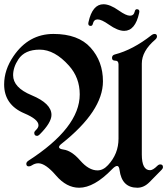

<svg xmlns="http://www.w3.org/2000/svg" viewBox="-44 -879 792 909"><path d="M0 0ZM374 -767.6Q374 -770.5 375 -774.4Q393.6 -858.9 445.8 -858.9Q476.6 -858.9 518.6 -829.1Q553.2 -804.7 571.3 -804.7Q589.4 -804.7 593.8 -824.2Q596.2 -835.4 604 -835.4Q615.7 -835.4 615.7 -824.2Q615.7 -821.3 614.7 -817.4Q596.2 -732.9 543.9 -732.9Q513.2 -732.9 471.2 -762.7Q436.5 -787.1 418.5 -787.1Q400.4 -787.1 396 -767.6Q393.6 -756.3 385.7 -756.3Q374 -756.3 374 -767.6ZM-24.4 -479.5Q-24.4 -548.3 20 -613.3Q91.8 -718.3 209.2 -718.3Q326.7 -718.3 385 -653.3Q443.4 -588.4 443.4 -494.1Q443.4 -353.5 247.1 -198.2Q235.4 -189 235.4 -182.6Q235.4 -173.8 256.8 -170.9Q295.4 -165.5 335.9 -118.9Q376.5 -72.3 417.5 -72.3Q444.3 -72.3 467.3 -97.2Q517.1 -150.4 517.1 -222.7V-574.2Q517.1 -591.8 501.7 -591.8Q486.3 -591.8 486.3 -604.7Q486.3 -617.7 499.5 -621.1Q585 -643.1 673.8 -712.9Q680.7 -718.3 687.5 -718.3Q699.2 -718.3 699.2 -706.5Q699.2 -698.7 690.9 -691.4Q627.4 -637.2 627.4 -578.1V-147.5Q627.4 -73.2 666.5 -73.2Q680.2 -73.2 700.7 -93.8Q707.5 -100.6 714.8 -100.6Q727.5 -100.6 727.5 -87.9Q727.5 -81.5 721.7 -75.7L664.1 -17.1Q637.7 9.8 606.4 9.8Q532.7 9.8 522 -74.2Q519.5 -93.3 510.5 -93.3Q501.5 -93.3 487.3 -78.6Q401.9 9.8 330.6 9.8Q271 9.8 221.2 -48.1Q171.4 -106 137.2 -106Q121.6 -106 106 -95.7Q99.1 -91.3 92.3 -91.3Q80.6 -91.3 80.6 -103.5Q80.6 -111.3 89.8 -117.7Q333.5 -274.9 333.5 -432.1Q333.5 -511.2 282.7 -567.9Q214.8 -644 144 -644Q73.2 -644 43 -598.1Q18.1 -560.5 18.1 -522.9Q18.1 -464.4 105.5 -428.2Q199.7 -389.2 199.7 -335Q199.7 -298.3 143.6 -242.2Q137.2 -235.8 131.3 -235.8Q118.2 -235.8 118.2 -250Q118.2 -255.9 125 -262.2Q138.2 -273.9 138.2 -286.1Q138.2 -314 71.3 -342.3Q-24.4 -382.8 -24.4 -479.5Z"/></svg>

Font: UnifrakturMaguntia
Style: Book
Weight: 400
Designer: j. 'mach' wust, Gerrit Ansmann, Georg Duffner, based on a font by Peter Wiegel, original typeface by Carl Albert Fahrenw
Version: Version 2017-03-19